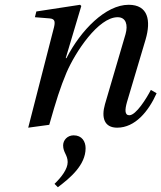

<svg xmlns="http://www.w3.org/2000/svg" viewBox="-20 -522 675 803"><path d="M98 12 186 0C215 -102 232 -156 258 -218C295 -304 391 -450 472 -450C507 -450 516 -418 505 -379L419 -86C403 -30 416 12 470 12C545 12 601 -56 635 -132L611 -146C593 -111 549 -40 521 -40C501 -40 502 -63 511 -95L589 -357C612 -436 600 -502 518 -502C422 -502 318 -396 258 -279H255L320 -497L315 -502L132 -474L126 -450L188 -445C212 -443 212 -429 203 -397ZM208 247 222 261C274 222 338 168 338 98C338 70 323 44 288 44C262 44 244 64 244 86C244 116 263 126 263 156C263 185 237 219 208 247Z"/></svg>

Font: Heuristica
Style: Italic
Weight: 400
Italic angle: -13°
Version: Version 1.0.1